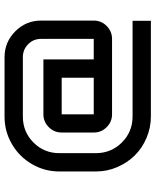

<svg xmlns="http://www.w3.org/2000/svg" viewBox="60 -660 680 840"><g transform="rotate(-90 400.0 -240.0)"><path d="M729 80.1H310.1Q261.2 80.1 216.6 61Q171.9 42 139.9 9.5Q107.9 -22.9 88.9 -67.1Q69.8 -111.3 69.8 -160.2V-319.8Q69.8 -385.3 102.1 -440.4Q134.3 -495.6 189.5 -527.8Q244.6 -560.1 310.1 -560.1H569.8Q635.7 -560.1 682.9 -513.2Q730 -466.3 730 -399.9V-169.9Q730 -136.7 706.3 -113.3Q682.6 -89.8 649.9 -89.8H319.8Q287.1 -89.8 263.7 -113.3Q240.2 -136.7 240.2 -169.9V-310.1Q240.2 -343.3 263.7 -366.7Q287.1 -390.1 319.8 -390.1H560.1V-169.9H649.9V-399.9Q649.9 -434.1 626.5 -457Q603 -480 569.8 -480H310.1Q243.2 -480 196.5 -433.6Q149.9 -387.2 149.9 -319.8V-161.1Q149.9 -93.8 196.5 -46.9Q243.2 0 310.1 0H729ZM480 -169.9V-310.1H319.8V-169.9Z"/></g></svg>

Font: Laconic
Style: Regular
Weight: 400
Designer: Robby Woodard
Version: Version 1.000